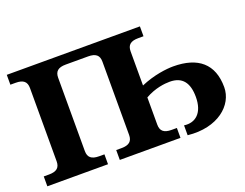

<svg xmlns="http://www.w3.org/2000/svg" viewBox="-109 -915 1448 1133"><g transform="rotate(-20 615.5 -348.5)"><path d="M294 -120V-580C294 -620 315 -638 363 -638H503C551 -638 572 -620 572 -580V-120C572 -80 551 -62 503 -62H470V0H851V-62H818C770 -62 749 -80 749 -120V-291C812 -327 873 -333 904 -333C984 -333 1019 -284 1019 -196C1019 -97 967 -52 896 -62V0C1082 20 1196 -81 1196 -193C1196 -339 1110 -411 954 -411C913 -411 832 -402 749 -366V-580C749 -620 770 -638 818 -638H851V-700H15V-638H48C96 -638 117 -620 117 -580V-120C117 -80 96 -62 48 -62H15V0H396V-62H363C315 -62 294 -80 294 -120Z"/></g></svg>

Font: LT Superior Serif ExtraBold
Style: Regular
Weight: 800
Designer: Daniel Lyons
Foundry: LyonsType
Version: Version 2.120;FEAKit 1.0